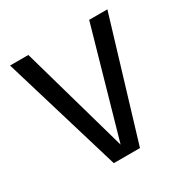

<svg xmlns="http://www.w3.org/2000/svg" viewBox="-154 -812 930 950"><g transform="rotate(-30 310.5 -337.5)"><path d="M229.5 0H379L582.5 -675H478.5L303.5 -59H305.5L131 -675H26.5Z"/></g></svg>

Font: Anybody UltraCondensed Thin
Style: Regular
Weight: 400
Version: Version 1.111